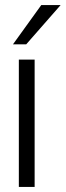

<svg xmlns="http://www.w3.org/2000/svg" viewBox="-20 -734 258 754"><path d="M218 -714 83 -560H31L142 -714ZM54 -500H116V0H54Z"/></svg>

Font: Overused Grotesk Book
Style: Regular
Weight: 350
Version: Version 0.003